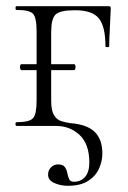

<svg xmlns="http://www.w3.org/2000/svg" viewBox="-20 -406 412 619"><path d="M199 193Q175 193 155 184Q135 175 135 157Q135 143 144.5 133.5Q154 124 167 124Q183 124 189 132.5Q195 141 197 152Q199 163 203 171.5Q207 180 218 180Q241 180 254.5 164Q268 148 268 118Q268 59 237 29.5Q206 0 160 0H33Q30 0 30 -6Q30 -12 33 -12Q75 -12 86.5 -25Q98 -38 98 -81V-305Q98 -349 86.5 -361.5Q75 -374 33 -374Q30 -374 30 -380Q30 -386 33 -386H329Q335 -386 336 -384.5Q337 -383 337 -377Q336 -347 334 -311.5Q332 -276 332 -256Q332 -254 326 -254Q320 -254 320 -256Q320 -321 298.5 -347Q277 -373 222 -373Q173 -373 159 -359Q145 -345 145 -303V-81Q145 -50 154 -35Q163 -20 177.5 -15.5Q192 -11 207 -9Q260 -5 285 19Q310 43 310 89Q310 113 299.5 137Q289 161 264.5 177Q240 193 199 193ZM49 -180Q46 -180 45 -185Q44 -190 45 -194.5Q46 -199 49 -199H219Q222 -199 223 -194.5Q224 -190 223 -185Q222 -180 219 -180Z"/></svg>

Font: Cormorant Infant Light
Style: Regular
Weight: 300
Designer: Christian Thalmann (Catharsis Fonts)
Foundry: Catharsis Fonts
Version: Version 4.001